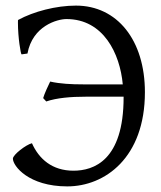

<svg xmlns="http://www.w3.org/2000/svg" viewBox="-20 -650 576 685"><path d="M134 -300 145 -288C183 -301 234 -305 285 -305H421V-303C421 -77 314 -41 242 -41C166 -41 119 -83 94 -139C73 -134 26 -98 26 -84C26 -58 82 15 220 15C354 15 497 -87 497 -321C497 -507 398 -630 251 -630C180 -630 100 -609 45 -579C44 -579 44 -576 44 -569C44 -516 54 -456 57 -456L78 -459C96 -558 185 -582 217 -582C349 -582 408 -459 418 -349H276C235 -349 194 -351 159 -359C154 -349 138 -315 134 -300Z"/></svg>

Font: Temporarium
Style: Regular
Weight: 400
Version: Version 1.1